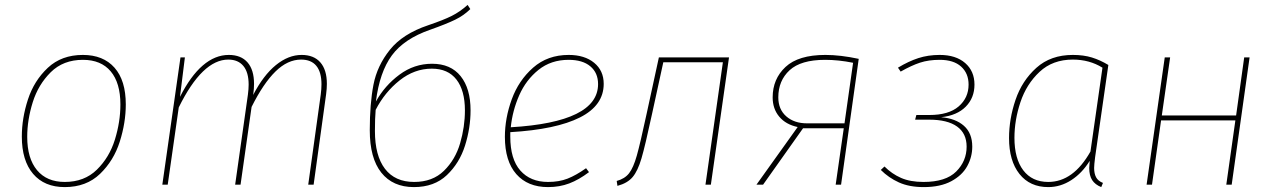

<svg xmlns="http://www.w3.org/2000/svg" viewBox="-20 -753 5197 783"><path d="M69 -196Q69 -271 94 -347.5Q119 -424 175 -476.5Q231 -529 318 -529Q401 -529 447 -477Q493 -425 493 -327Q493 -253 468.5 -175.5Q444 -98 388 -44Q332 10 244 10Q161 10 115 -44Q69 -98 69 -196ZM471 -327Q471 -415 431.5 -462Q392 -509 318 -509Q238 -509 187 -458.5Q136 -408 113.5 -336Q91 -264 91 -195Q91 -107 131 -59Q171 -11 244 -11Q324 -11 375 -61Q426 -111 448.5 -183.5Q471 -256 471 -327Z M1313 -411Q1313 -392 1310 -369L1259 0H1237L1288 -367Q1291 -390 1291 -409Q1291 -459 1270 -484.5Q1249 -510 1208 -510Q1153 -510 1103.5 -461.5Q1054 -413 1006 -317L961 0H939L991 -367Q994 -390 994 -408Q994 -458 972.5 -484Q951 -510 911 -510Q805 -510 709 -315L664 0H642L716 -519H734L714 -358Q757 -443 807 -486Q857 -529 913 -529Q963 -529 989.5 -498.5Q1016 -468 1016 -411Q1016 -392 1013 -369L1012 -365Q1054 -446 1105 -487.5Q1156 -529 1210 -529Q1260 -529 1286.5 -498.5Q1313 -468 1313 -411Z M1899 -303Q1899 -231 1876.5 -159.5Q1854 -88 1802.5 -39Q1751 10 1668 10Q1582 10 1535 -49Q1488 -108 1488 -222Q1488 -330 1503 -407.5Q1518 -485 1570 -550Q1622 -615 1726 -650Q1788 -671 1822 -688Q1856 -705 1887 -733L1898 -716Q1872 -690 1836 -672.5Q1800 -655 1735 -632Q1628 -595 1578 -527Q1528 -459 1513 -339Q1549 -404 1609 -448.5Q1669 -493 1742 -493Q1818 -493 1858.5 -442.5Q1899 -392 1899 -303ZM1876 -303Q1876 -384 1841.5 -428.5Q1807 -473 1741 -473Q1670 -473 1609.5 -425Q1549 -377 1512 -305Q1509 -271 1509 -219Q1509 -118 1550 -64.5Q1591 -11 1669 -11Q1744 -11 1790.5 -56.5Q1837 -102 1856.5 -169Q1876 -236 1876 -303Z M2061 -214V-196Q2061 -104 2102 -57.5Q2143 -11 2215 -11Q2260 -11 2294.5 -24.5Q2329 -38 2370 -67L2382 -51Q2341 -20 2301.5 -5Q2262 10 2215 10Q2132 10 2085.5 -43Q2039 -96 2039 -195Q2039 -271 2067 -348Q2095 -425 2154 -477Q2213 -529 2299 -529Q2364 -529 2403 -497Q2442 -465 2442 -411Q2442 -323 2345 -274Q2248 -225 2061 -214ZM2063 -234Q2419 -255 2419 -410Q2419 -456 2387.5 -482.5Q2356 -509 2299 -509Q2227 -509 2176 -468Q2125 -427 2097.5 -364.5Q2070 -302 2063 -234Z M2879 0H2857L2928 -499H2685L2639 -288Q2611 -158 2596 -107Q2581 -56 2560 -31Q2539 -6 2498 5L2495 -15Q2528 -24 2545.5 -46.5Q2563 -69 2577 -118.5Q2591 -168 2617 -289L2667 -519H2953Z M3482 -513 3410 0H3388L3421 -230H3255L3092 0H3065L3233 -235Q3185 -245 3158 -277Q3131 -309 3131 -356Q3131 -431 3183.5 -480Q3236 -529 3346 -529Q3407 -529 3482 -513ZM3154 -356Q3154 -307 3186.5 -278.5Q3219 -250 3271 -250H3424L3459 -497Q3399 -509 3345 -509Q3246 -509 3200 -466.5Q3154 -424 3154 -356Z M3954 -408Q3954 -354 3918.5 -318Q3883 -282 3818 -275Q3877 -270 3911 -240Q3945 -210 3945 -155Q3945 -113 3924.5 -75.5Q3904 -38 3859.5 -14Q3815 10 3747 10Q3688 10 3646 -9Q3604 -28 3572 -60L3587 -74Q3617 -44 3654.5 -27.5Q3692 -11 3746 -11Q3837 -11 3879.5 -53.5Q3922 -96 3922 -155Q3922 -209 3883 -237Q3844 -265 3769 -265H3712L3717 -284H3770Q3849 -284 3889.5 -319Q3930 -354 3930 -408Q3930 -454 3899.5 -481.5Q3869 -509 3812 -509Q3767 -509 3732 -497.5Q3697 -486 3653 -461L3642 -477Q3685 -503 3725 -516Q3765 -529 3812 -529Q3878 -529 3916 -496Q3954 -463 3954 -408Z M4500 -488 4446 -112Q4442 -80 4442 -68Q4442 -45 4450 -30Q4458 -15 4478 -7L4471 10Q4446 0 4434 -18.5Q4422 -37 4422 -68Q4422 -75 4424 -97Q4393 -47 4349 -18.5Q4305 10 4255 10Q4180 10 4137.5 -43.5Q4095 -97 4095 -190Q4095 -268 4121.5 -346Q4148 -424 4206.5 -476.5Q4265 -529 4355 -529Q4399 -529 4433 -518.5Q4467 -508 4500 -488ZM4117 -191Q4117 -106 4153 -58.5Q4189 -11 4255 -11Q4357 -11 4427 -135L4476 -477Q4423 -510 4355 -510Q4273 -510 4219.5 -460Q4166 -410 4141.5 -336.5Q4117 -263 4117 -191Z M4981 0 5018 -262H4715L4678 0H4656L4730 -519H4752L4718 -282H5021L5054 -519H5076L5003 0Z"/></svg>

Font: Fira Sans Thin
Style: Italic
Weight: 250
Italic angle: -8°
Designer: Carrois Corporate & Edenspiekermann AG
Foundry: Carrois Corporate GbR & Edenspiekermann AG
Version: Version 4.203